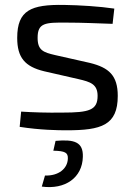

<svg xmlns="http://www.w3.org/2000/svg" viewBox="-20 -519 548 781"><path d="M300 -197C347 -186 377 -177 377 -129C377 -71 343 -61 234 -61C171 -60 114 -62 66 -65L60 -3C143 10 216 11 251 11C392 11 459 -9 459 -129C459 -212 423 -244 346 -263L204 -295C157 -306 133 -314 133 -365C133 -426 163 -428 253 -427C314 -427 377 -424 438 -422L445 -484C385 -493 304 -498 240 -499C107 -501 50 -478 50 -365C50 -285 81 -248 160 -229ZM197 94C245 95 257 102 256 126C255 167 218 197 163 195L150 240C245 253 315 204 317 119C319 59 283 47 206 54Z"/></svg>

Font: SnT
Style: Regular
Weight: 400
Designer: Natanael Gama
Version: Version 1.001;PS 001.001;hotconv 1.0.70;makeotf.lib2.5.58329